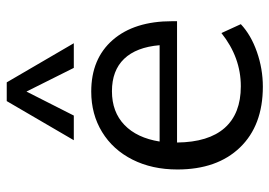

<svg xmlns="http://www.w3.org/2000/svg" viewBox="-138 -674 819 584"><g transform="rotate(-90 272.0 -382.5)"><path d="M499 -254H130Q131 -158 174.5 -109Q218 -60 301 -60Q389 -60 463 -119L490 -60Q457 -29 405.5 -11Q354 7 300 7Q182 7 115 -62.5Q48 -132 48 -253Q48 -330 78 -389.5Q108 -449 162 -482Q216 -515 285 -515Q385 -515 442 -449.5Q499 -384 499 -269ZM133 -307H426Q420 -378 384.5 -415Q349 -452 286 -452Q223 -452 183.5 -414Q144 -376 133 -307ZM212 -568H137L256 -772H313L432 -568H357L285 -712Z"/></g></svg>

Font: Muli
Style: Regular
Weight: 400
Designer: Vernon Adams
Foundry: Vernon Adams
Version: Version 2.000